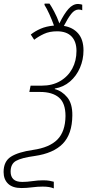

<svg xmlns="http://www.w3.org/2000/svg" viewBox="-70 -864 484 1067"><path d="M229 183Q217 178 202.5 175.5Q188 173 167 173Q139 173 108 177Q77 181 49 181Q0 181 -25 157Q-50 133 -50 92Q-50 33 -9.5 7Q31 -19 114 -31Q205 -44 249 -88.5Q293 -133 294 -219Q294 -291 257.5 -322Q221 -353 153 -353H93L100 -388H163Q221 -388 264.5 -413.5Q308 -439 331.5 -482.5Q355 -526 355 -581Q355 -633 327.5 -661.5Q300 -690 247 -690Q205 -690 174 -675.5Q143 -661 120 -643L101 -672Q125 -691 156 -704.5Q187 -718 230 -722Q218 -755 204 -786Q190 -817 177 -837L178 -844H205Q216 -828 231.5 -799Q247 -770 260 -734Q286 -787 310.5 -814.5Q335 -842 364 -842Q371 -842 377 -840.5Q383 -839 387 -838V-807Q378 -811 367 -811Q345 -811 326 -787Q307 -763 285 -720Q335 -712 364.5 -678Q394 -644 394 -584Q394 -533 374.5 -487.5Q355 -442 319 -411Q283 -380 235 -372L234 -369Q274 -359 303.5 -323.5Q333 -288 332 -222Q331 -119 279 -65.5Q227 -12 122 3Q49 13 19 30Q-11 47 -11 90Q-11 117 4.5 132Q20 147 54 147Q80 147 110.5 142.5Q141 138 169 138Q191 138 204.5 140.5Q218 143 229 146Z"/></svg>

Font: Noto Sans Condensed ExtraLight
Style: Italic
Weight: 200
Width: 3
Italic angle: -12°
Designer: Monotype Design Team
Foundry: Monotype Imaging Inc.
Version: Version 2.013; ttfautohint (v1.8.4.7-5d5b)